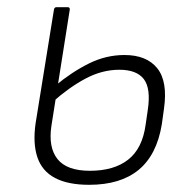

<svg xmlns="http://www.w3.org/2000/svg" viewBox="-20 -502 537 534"><path d="M228 12Q169 12 133 -7Q97 -26 84 -64.5Q71 -103 79 -159L130 -475Q131 -482 137 -482H168Q175 -482 174 -475L123 -152Q114 -92 140 -59.5Q166 -27 230 -27Q297 -27 336.5 -58Q376 -89 385 -155L391 -196Q400 -256 380 -282Q360 -308 312 -308Q264 -308 218 -283.5Q172 -259 126 -218L133 -263Q180 -302 227.5 -325.5Q275 -349 326 -349Q388 -349 417.5 -312Q447 -275 436 -199L430 -156Q416 -71 365.5 -29.5Q315 12 228 12Z"/></svg>

Font: Sofia Sans ExtraLight
Style: Italic
Weight: 250
Italic angle: -9°
Version: Version 4.100-B